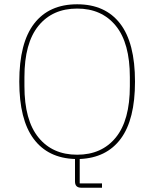

<svg xmlns="http://www.w3.org/2000/svg" viewBox="-20 -730 720 896"><path d="M456 146H359Q330 146 330 117V12Q204 8 137 -82Q70 -172 70 -349Q70 -530 139.5 -620Q209 -710 340 -710Q471 -710 540.5 -620Q610 -530 610 -349Q610 -172 543.5 -82.5Q477 7 352 12V126H456ZM340 -8Q455 -8 520.5 -88.5Q586 -169 586 -328V-370Q586 -529 520.5 -609.5Q455 -690 340 -690Q225 -690 159.5 -609.5Q94 -529 94 -370V-328Q94 -169 159.5 -88.5Q225 -8 340 -8Z"/></svg>

Font: IBM Plex Sans Hebrew Thin
Style: Regular
Weight: 100
Designer: Mike Abbink, Paul van der Laan, Pieter van Rosmalen, Yanek Iontef
Foundry: Bold Monday
Version: Version 1.2